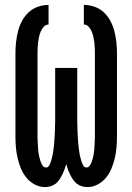

<svg xmlns="http://www.w3.org/2000/svg" viewBox="-20 -755 540 783"><path d="M336 8Q325 8 313.5 4.5Q302 1 293 -6Q284 -13 277.5 -23Q271 -33 266 -43Q261 -53 257 -64Q253 -75 250 -86Q247 -75 243 -64Q239 -53 234 -43Q229 -33 222.5 -23Q216 -13 207 -6Q198 1 186.5 4.5Q175 8 164 8Q142 8 122 -2.5Q102 -13 88 -30Q74 -47 65.5 -67.5Q57 -88 52 -109.5Q47 -131 45 -152.5Q43 -174 43 -196V-539Q43 -561 45.5 -583.5Q48 -606 53.5 -627.5Q59 -649 69.5 -669Q80 -689 96.5 -704.5Q113 -720 134.5 -727.5Q156 -735 178 -735V-655Q167 -655 159 -646.5Q151 -638 146.5 -627.5Q142 -617 139.5 -606Q137 -595 135.5 -583.5Q134 -572 133.5 -561Q133 -550 133 -539V-196Q133 -188 133.5 -179.5Q134 -171 134.5 -162.5Q135 -154 135.5 -145.5Q136 -137 137.5 -128.5Q139 -120 141 -111.5Q143 -103 146 -95Q149 -87 154 -79.5Q159 -72 168 -72Q176 -72 180.5 -80Q185 -88 187.5 -96Q190 -104 192 -112Q194 -120 195.5 -128Q197 -136 198 -144.5Q199 -153 200 -161Q201 -169 201.5 -177.5Q202 -186 202.5 -194.5Q203 -203 203.5 -211Q204 -219 204 -227.5Q204 -236 204.5 -244Q205 -252 205 -260.5Q205 -269 205 -277.5Q205 -286 205 -294V-478H295V-294Q295 -286 295 -277.5Q295 -269 295 -260.5Q295 -252 295.5 -244Q296 -236 296 -227.5Q296 -219 296.5 -211Q297 -203 297.5 -194.5Q298 -186 298.5 -177.5Q299 -169 300 -161Q301 -153 302 -144.5Q303 -136 304.5 -128Q306 -120 308 -112Q310 -104 312.5 -96Q315 -88 319.5 -80Q324 -72 332 -72Q341 -72 346 -79.5Q351 -87 354 -95Q357 -103 359 -111.5Q361 -120 362.5 -128.5Q364 -137 364.5 -145.5Q365 -154 365.5 -162.5Q366 -171 366.5 -179.5Q367 -188 367 -196V-539Q367 -550 366.5 -561Q366 -572 364.5 -583.5Q363 -595 360.5 -606Q358 -617 353.5 -627.5Q349 -638 341 -646.5Q333 -655 322 -655V-735Q344 -735 365.5 -727.5Q387 -720 403.5 -704.5Q420 -689 430.5 -669Q441 -649 446.5 -627.5Q452 -606 454.5 -583.5Q457 -561 457 -539V-196Q457 -174 455 -152.5Q453 -131 448 -109.5Q443 -88 434.5 -67.5Q426 -47 412 -30Q398 -13 378 -2.5Q358 8 336 8Z"/></svg>

Font: Iosevka Slab Medium
Style: Regular
Weight: 500
Monospace: yes
Designer: Belleve Invis
Foundry: Belleve Invis
Version: Version 11.1.1; ttfautohint (v1.8.3)